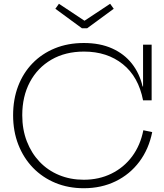

<svg xmlns="http://www.w3.org/2000/svg" viewBox="-20 -989 868 1018"><path d="M424 9Q342.5 9 274 -19.2Q205.5 -47.5 155.2 -99.2Q105 -151 77.2 -222Q49.5 -293 49.5 -378Q49.5 -462.5 76.2 -532.5Q103 -602.5 152.5 -653.5Q202 -704.5 271 -732.8Q340 -761 424.5 -761Q510.5 -761 574.5 -732.2Q638.5 -703.5 679.2 -651.8Q720 -600 736 -530.5H752L738.5 -457Q714.5 -582 631.2 -648.8Q548 -715.5 425.5 -715.5Q326.5 -715.5 252.8 -672.8Q179 -630 138.5 -554Q98 -478 98 -378Q98 -302.5 122.2 -239.8Q146.5 -177 190 -131.2Q233.5 -85.5 293.2 -60.8Q353 -36 424 -36Q505 -36 571 -68.5Q637 -101 680.8 -160Q724.5 -219 740 -298.5L787 -288.5Q769 -198.5 718.8 -131.5Q668.5 -64.5 593 -27.8Q517.5 9 424 9ZM738.5 -457V-752H784V-457ZM442 -839 583 -942.5 564 -969 428 -879 292.5 -969 273.5 -942.5 414.5 -839Z"/></svg>

Font: Hepta Slab ExtraLight Light
Style: Regular
Weight: 300
Version: Version 1.100